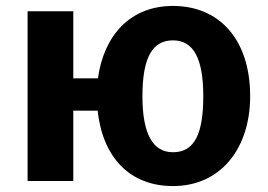

<svg xmlns="http://www.w3.org/2000/svg" viewBox="-20 -610 904 647"><path d="M563 -590C418 -590 330 -490 310 -346H227V-572H73V0H227V-237H309C326 -81 416 17 563 17C724 17 823 -110 823 -286C823 -477 719 -590 563 -590ZM563 -97C494 -97 460 -160 460 -286C460 -417 494 -474 563 -474C632 -474 665 -413 665 -286C665 -162 637 -97 563 -97Z"/></svg>

Font: Glow Sans TC Normal
Style: Bold
Weight: 700
Designer: Ryoko NISHIZUKA (kana, bopomofo & ideographs); Paul D. Hunt (Latin, Greek & Cyrillic); Sandoll Communications, Soo-young
Version: Version 0.93